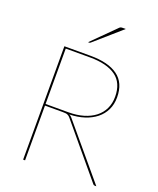

<svg xmlns="http://www.w3.org/2000/svg" viewBox="-164 -1015 919 1114"><g transform="rotate(20 295.0 -458.0)"><path d="M128 -348H269Q320.5 -348 361.8 -360.2Q403 -372.5 432.2 -395.2Q461.5 -418 477.2 -450.8Q493 -483.5 493 -525Q493 -610.5 437.5 -650.2Q382 -690 278 -690H128ZM568 0H560Q556 0 553.5 -0.8Q551 -1.5 547 -6L285 -320Q281 -325 276.8 -328.5Q272.5 -332 267.2 -334.2Q262 -336.5 254.8 -337.2Q247.5 -338 237 -338H128V0H116V-700H278Q387.5 -700 446.2 -657.5Q505 -615 505 -525Q505 -482.5 488.5 -448.2Q472 -414 442 -390Q412 -366 370.2 -352.5Q328.5 -339 278 -338Q283 -336 287 -332.8Q291 -329.5 295 -325ZM416.5 -916 252 -772Q250 -770 247.8 -769.5Q245.5 -769 243 -769H237L377.5 -909Q381.5 -913 385.8 -914.5Q390 -916 398.5 -916Z"/></g></svg>

Font: Lato 2
Style: Regular
Weight: 100
Designer: Lukasz Dziedzic with Adam Twardoch and Botio Nikoltchev
Foundry: tyPoland Lukasz Dziedzic
Version: Version 2.015; 2015-08-06; http://www.latofonts.com/